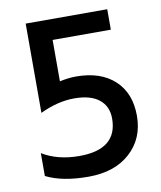

<svg xmlns="http://www.w3.org/2000/svg" viewBox="-77 -717 661 786"><g transform="rotate(-10 253.5 -324.0)"><path d="M52 -27V-122Q116 -83 206 -83Q364 -83 364 -211Q364 -262 328.5 -290.5Q293 -319 225 -319Q157 -319 83 -284V-655H422V-570H180V-398Q217 -406 248 -406Q350 -406 408 -352.5Q466 -299 466 -204.5Q466 -110 401.5 -51.5Q337 7 228 7Q119 7 52 -27Z"/></g></svg>

Font: Hind Guntur Medium
Style: Regular
Weight: 500
Designer: Manushi Parikh, Hitesh Malaviya
Foundry: Indian Type Foundry
Version: Version 1.000;PS 1.0;hotconv 1.0.86;makeotf.lib2.5.63406; tt